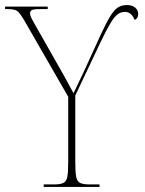

<svg xmlns="http://www.w3.org/2000/svg" viewBox="-30 -740 572 760"><path d="M143 0V-10H184Q209 -10 221 -16Q233 -22 236.5 -40.5Q240 -59 240 -98V-357L65 -661Q53 -681 45 -690Q37 -699 26.5 -701.5Q16 -704 -2 -704H-10V-714H159V-704H127Q101 -704 95 -699.5Q89 -695 89 -687Q89 -679 95 -667Q101 -655 111 -638L186 -506Q205 -473 224 -439Q243 -405 261 -371Q270 -390 279.5 -409.5Q289 -429 303 -459L367 -599Q389 -647 405 -673.5Q421 -700 436 -710Q451 -720 472 -720Q493 -720 505 -710Q517 -700 517 -685Q517 -667 503 -661Q490 -693 465 -693Q448 -693 435 -683Q422 -673 406.5 -647Q391 -621 368 -573L268 -362V-98Q268 -59 271.5 -40.5Q275 -22 287 -16Q299 -10 324 -10H364V0Z"/></svg>

Font: Noto Serif Display SemiCondensed Thin
Style: Regular
Weight: 100
Width: 4
Designer: Monotype Design Team
Foundry: Monotype Imaging Inc.
Version: Version 2.009